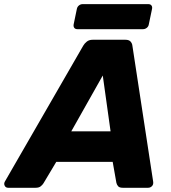

<svg xmlns="http://www.w3.org/2000/svg" viewBox="-70 -888 811 908"><path d="M-31.4 0Q-43.1 0 -47.9 -9.9Q-52.7 -19.8 -46.7 -29.8L323.6 -671.9Q329.6 -682.5 340.6 -691.3Q351.5 -700 368.5 -700H523Q540 -700 547.6 -691.3Q555.1 -682.5 556.1 -671.9L654.2 -29.8Q656.6 -16 648.9 -8Q641.2 0 630.6 0H510.3Q495 0 488.7 -7.2Q482.4 -14.4 480.4 -23.5L462.9 -122.5H196.1L135.6 -21.2Q131 -13.6 122.4 -6.8Q113.9 0 98.7 0ZM267.1 -266.9H452.9L416 -530.9ZM295.9 -750Q285.9 -750 281.3 -756.3Q276.6 -762.6 278.3 -772.6L293.5 -845.9Q295.5 -855.9 303.3 -862.2Q311.1 -868.5 321.1 -868.5H631.4Q641.4 -868.5 646.2 -862.2Q651 -855.9 649 -845.9L633.7 -772.6Q632.1 -762.6 624.1 -756.3Q616.1 -750 606.1 -750Z"/></svg>

Font: Rubik Light
Style: Italic
Weight: 300
Italic angle: -12°
Designer: Hubert and Fischer
Foundry: Hubert and Fischer
Version: Version 2.300;gftools[0.9.30]